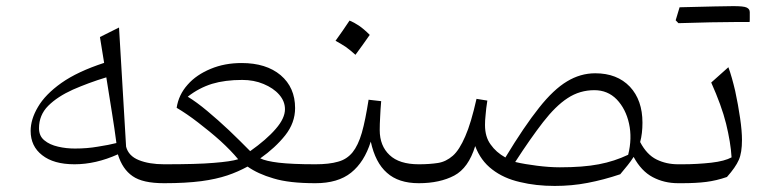

<svg xmlns="http://www.w3.org/2000/svg" viewBox="-20 -604 2537 633"><path d="M323.3 -396.7C264.8 -377.6 218.1 -355.7 182.4 -330.5C146.7 -305.2 121 -278.6 105.2 -251.4C89 -224.3 81 -197.6 81 -172.4C81 -138.6 93.8 -111.9 119 -92.4C144.3 -72.4 179.5 -62.4 225.7 -62.4C272.4 -62.4 320 -73.3 368.6 -95.2C378.6 -62.4 394.8 -38.6 417.1 -23.3C439.5 -7.6 473.8 0 521 0H521.4V-62.4H521C488.1 -62.4 460 -67.1 437.6 -76.2C415.2 -85.2 401 -100 395.7 -120.5L372.4 -513.3L309.5 -481.9ZM330.5 -349C338.1 -301.9 344.3 -261.9 349.5 -230C354.8 -197.6 359.5 -165.2 363.8 -132.4C347.1 -128.1 327.1 -124.3 302.9 -120.5C278.6 -116.2 253.3 -114.3 227.1 -114.3C208.1 -114.3 189.5 -116.2 171.4 -120.5C152.9 -124.8 138.1 -131.4 126.2 -141.4C114.3 -151 108.6 -164.3 108.6 -181.4C108.6 -210 118.6 -234.8 139 -255.2C159.5 -275.7 186.7 -293.3 220.5 -308.6C254.3 -323.3 291 -337.1 330.5 -349Z M776.7 -396.2C739.5 -396.2 705.7 -390 674.8 -377.1C643.8 -364.3 618.1 -347.1 598.6 -324.8C578.6 -302.4 566.7 -277.1 562.4 -248.6C584.3 -235.7 608.1 -219.5 633.3 -200C658.6 -180.5 683.3 -160.5 706.7 -139.5C730 -118.1 749.5 -98.1 765.2 -79C748.6 -73.8 721.9 -70 685.2 -67.1C648.1 -63.8 593.3 -62.4 521.4 -62.4C511.9 -62.4 507.1 -52.4 507.1 -32.4V-30C507.1 -10 511.9 0 521.4 0C569.5 0 610 -2.4 643.3 -6.7C676.2 -11 705.2 -17.6 729.5 -25.7C753.8 -33.8 775.7 -43.8 796.2 -54.8C818.6 -39 847.1 -25.7 881.9 -15.7C916.2 -5.2 961.9 0 1019.5 0H1020V-62.4H1019.5C967.6 -62.4 927.1 -64.3 899 -67.6C871 -71 850.5 -75.7 838.1 -81.9C871 -105.2 898.6 -130.5 920.5 -158.1C941.9 -185.2 952.9 -215.2 952.9 -247.6C952.9 -292.9 937.1 -329 905.2 -356.2C873.3 -382.9 830.5 -396.2 776.7 -396.2ZM778.6 -340.5C803.8 -340.5 827.6 -336.2 849 -327.1C870.5 -318.1 887.6 -306.7 900.5 -291.9C913.3 -277.1 919.5 -261.4 919.5 -243.8C919.5 -224.3 909.5 -202.4 889 -179C868.6 -155.2 840.5 -131 804.8 -105.7C782.9 -128.1 759.5 -151 735.2 -174.3C711 -197.1 686.7 -218.6 663.3 -238.1C640 -257.6 618.6 -273.3 599 -285.2C623.8 -304.8 650.5 -318.6 679 -327.6C707.6 -336.2 741 -340.5 778.6 -340.5Z M1132.4 -536.2C1124.3 -524.3 1116.7 -513.3 1109.5 -502.4C1101.9 -491.4 1094.3 -480.5 1086.2 -469.5C1097.6 -463.3 1109 -456.7 1120.5 -449C1131.4 -441 1141.9 -432.4 1151.9 -423.3C1160 -434.3 1168.1 -445.7 1176.2 -456.7C1183.8 -467.6 1191.4 -478.1 1199 -489C1186.2 -501.9 1174.3 -511.9 1163.3 -519.5C1152.4 -526.7 1141.9 -532.4 1132.4 -536.2ZM1020 0C1069 0 1108.6 -11.4 1137.6 -34.8C1166.7 -58.1 1188.1 -91.9 1202.4 -137.1C1212.4 -91 1230 -56.7 1255.7 -34.3C1281 -11.4 1316.2 0 1360.5 0H1361V-62.4H1360.5C1318.1 -62.4 1285.7 -72.4 1264.3 -92.9C1242.9 -112.9 1231.9 -140.5 1231.9 -175.2C1231.9 -188.1 1232.4 -202.4 1233.3 -218.6C1233.8 -234.3 1235.2 -251.9 1236.7 -270.5L1195.2 -275.2C1188.1 -230.5 1181 -194.3 1172.9 -166.2C1164.8 -138.1 1154.3 -116.7 1142.4 -101.9C1130 -86.7 1114.3 -76.2 1094.8 -71C1075.2 -65.2 1050 -62.4 1020 -62.4C1010.5 -62.4 1005.7 -52.4 1005.7 -32.4V-30C1005.7 -10 1010.5 0 1020 0Z M1942.4 -362.4C1909.5 -362.4 1878.6 -353.3 1849.5 -335.7C1820 -318.1 1789 -289 1757.1 -248.6C1724.8 -208.1 1687.6 -153.3 1646.2 -84.8C1625.7 -96.2 1609.5 -110.5 1597.6 -127.6C1585.2 -144.3 1579 -165.7 1579 -191.9C1579 -201.4 1579.5 -212.9 1581 -225.7C1581.9 -238.6 1583.8 -253.8 1586.7 -272.4L1551 -278.1C1539 -224.8 1526.7 -183.3 1513.8 -154.3C1501 -124.8 1487.6 -103.3 1472.9 -90.5C1458.1 -77.6 1441.9 -69.5 1423.8 -66.7C1405.2 -63.8 1384.3 -62.4 1361 -62.4C1351.4 -62.4 1346.7 -52.4 1346.7 -32.4V-30C1346.7 -10 1351.4 0 1361 0C1407.1 0 1446.2 -8.6 1477.6 -25.2C1509 -41.9 1531.9 -74.3 1546.7 -122.4C1558.6 -90.5 1577.1 -64.8 1602.9 -45.2C1628.1 -25.7 1658.6 -11.9 1694.3 -3.8C1729.5 4.8 1767.6 9 1809 9C1846.2 9 1882.4 5.7 1917.1 -1C1951.9 -7.6 1988.1 -17.1 2024.8 -29.5C2033.8 -40.5 2042.4 -50.5 2049.5 -59.5C2056.7 -68.6 2063.3 -77.6 2069 -86.7C2085.7 -55.7 2106.7 -33.3 2131.9 -20C2157.1 -6.7 2184.8 0 2215.7 0H2216.2V-62.4H2215.7C2189.5 -62.4 2166.2 -67.6 2144.8 -78.1C2123.3 -88.6 2105.2 -107.6 2090.5 -135.7C2095.7 -154.8 2098.1 -176.2 2098.1 -199.5C2098.1 -249 2084.3 -288.6 2056.7 -318.1C2028.6 -347.6 1990.5 -362.4 1942.4 -362.4ZM1939.5 -306.7C1968.6 -306.7 1993.3 -296.7 2013.3 -276.2C2032.9 -255.7 2046.7 -229 2053.8 -196.7C2061 -164.3 2060 -130 2051 -93.8C2021 -79.5 1989 -69 1954.3 -62.4C1919.5 -55.7 1876.7 -52.4 1825.7 -52.4C1801.9 -52.4 1776.7 -54.3 1750.5 -57.6C1724.3 -61 1700 -64.8 1678.6 -70C1712.4 -122.4 1743.3 -166.2 1770.5 -201.4C1797.6 -236.2 1824.3 -262.9 1851.4 -280.5C1878.1 -298.1 1907.6 -306.7 1939.5 -306.7Z M2403.3 -531.4H2451.4C2451.9 -535.7 2451.9 -540 2451.9 -545.2V-563.8C2451.9 -571 2448.6 -575.7 2441.9 -579C2435.2 -582.4 2420.5 -583.8 2397.6 -583.8C2374.8 -583.8 2315.7 -582.4 2220.5 -580C2217.6 -571 2213.3 -556.7 2207.6 -537.1C2209.5 -534.8 2212.4 -531.9 2216.7 -527.6C2295.2 -530 2357.6 -531.4 2403.3 -531.4ZM2216.2 0H2227.6C2259.5 0 2286.2 -1.4 2308.6 -4.3C2330.5 -7.1 2353.3 -12.4 2376.7 -20.5C2395.7 -41.9 2408.6 -60.5 2415.7 -76.7C2422.9 -92.9 2426.2 -114.8 2426.2 -142.9C2426.2 -161.4 2424.3 -185.7 2420 -214.8C2415.7 -243.8 2410.5 -273.8 2403.8 -304.3C2396.7 -334.3 2389.5 -360.5 2381.4 -382.4L2324.8 -331.9C2347.1 -281.9 2363.8 -236.7 2373.8 -196.2C2383.8 -155.2 2390 -118.1 2391.9 -85.2C2377.1 -77.1 2354.8 -71 2324.8 -67.6C2294.8 -64.3 2262.9 -62.4 2230 -62.4H2216.2C2206.7 -62.4 2201.9 -52.4 2201.9 -32.4V-30C2201.9 -10 2206.7 0 2216.2 0Z"/></svg>

Font: Pinar Light
Style: Regular
Weight: 300
Designer: Amin Abedi
Version: Version 2.00;September 9, 2021;FontCreator 13.0.0.2683 64-bi